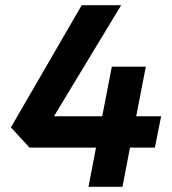

<svg xmlns="http://www.w3.org/2000/svg" viewBox="-20 -720 662 740"><path d="M577 -151H481L452 0H321L350 -151H94L22 -229L295 -700H447L188 -272H374L411 -463H542L505 -272H601Z"/></svg>

Font: REM Medium
Style: Italic
Weight: 500
Italic angle: -11°
Designer: Octavio Pardo
Foundry: Ashler Design
Version: Version 1.005;gftools[0.9.28]